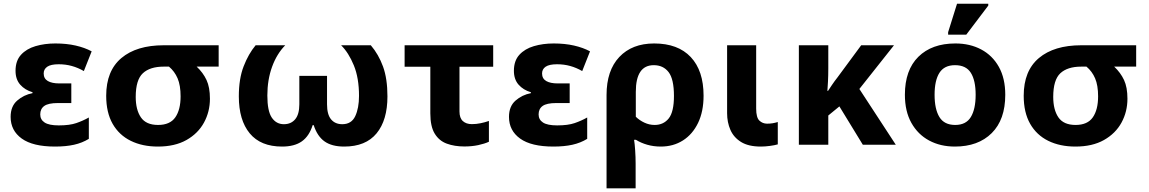

<svg xmlns="http://www.w3.org/2000/svg" viewBox="-20 -778 6175 1032"><path d="M275.9 9.8Q156.7 9.8 96.9 -33.2Q37.1 -76.2 37.1 -149.9Q37.1 -206.5 72.3 -237.3Q107.4 -268.1 154.8 -277.3V-282.2Q113.8 -294.4 88.6 -323Q63.5 -351.6 63.5 -397.5Q63.5 -451.2 92.8 -483.4Q122.1 -515.6 170.9 -530Q219.7 -544.4 277.8 -544.4Q337.4 -544.4 386.5 -533.2Q435.5 -522 472.7 -502L430.7 -396Q399.4 -414.1 366.2 -423.3Q333 -432.6 295.4 -432.6Q253.4 -432.6 234.1 -419.4Q214.8 -406.2 214.8 -383.3Q214.8 -355.5 237.1 -342.5Q259.3 -329.6 298.8 -329.6H363.3V-224.1H291Q239.7 -224.1 218 -208.5Q196.3 -192.9 196.3 -163.1Q196.3 -134.8 220 -119.4Q243.7 -104 295.9 -104Q354.5 -104 390.4 -116.5Q426.3 -128.9 457.5 -146.5V-31.7Q421.9 -9.8 377.9 0Q334 9.8 275.9 9.8Z M828.6 9.8Q745.6 9.8 682.9 -21Q620.1 -51.8 585.4 -112.5Q550.8 -173.3 550.8 -263.2Q550.8 -397.5 632.6 -466.1Q714.4 -534.7 859.9 -534.7H1155.3V-419.9H1037.1Q1071.8 -387.2 1090.1 -347.9Q1108.4 -308.6 1108.4 -247.6Q1108.4 -177.7 1076.4 -119.1Q1044.4 -60.5 982.2 -25.4Q919.9 9.8 828.6 9.8ZM829.6 -106.4Q894 -106.4 922.4 -147.5Q950.7 -188.5 950.7 -259.8Q950.7 -319.3 934.6 -356.9Q918.5 -394.5 888.2 -419.9H859.9Q786.1 -419.9 747.8 -384.3Q709.5 -348.6 709.5 -257.3Q709.5 -188 737.3 -147.2Q765.1 -106.4 829.6 -106.4Z M1496.1 9.8Q1380.9 9.8 1322.3 -61.3Q1263.7 -132.3 1263.7 -259.8Q1263.7 -355 1289.6 -421.6Q1315.4 -488.3 1354 -534.7H1513.2Q1467.8 -488.8 1442.4 -418.9Q1417 -349.1 1417 -264.6Q1417 -181.2 1440.9 -145.8Q1464.8 -110.4 1505.9 -110.4Q1544.4 -110.4 1566.7 -137Q1588.9 -163.6 1588.9 -217.3V-370.1H1737.8V-217.3Q1737.8 -162.6 1759.5 -136.5Q1781.2 -110.4 1819.8 -110.4Q1869.1 -110.4 1889.4 -153.6Q1909.7 -196.8 1909.7 -262.7Q1909.7 -358.9 1881.8 -426.8Q1854 -494.6 1813.5 -534.7H1973.1Q2015.1 -485.4 2038.8 -420.2Q2062.5 -355 2062.5 -259.8Q2062.5 -132.3 2004.2 -61.3Q1945.8 9.8 1830.1 9.8Q1763.7 9.8 1724.6 -17.8Q1685.5 -45.4 1666 -105.5H1660.6Q1642.1 -46.4 1602.5 -18.3Q1563 9.8 1496.1 9.8Z M2475.6 9.3Q2422.9 9.3 2381.6 -5.9Q2340.3 -21 2316.7 -59.6Q2293 -98.1 2293 -168.9V-419.4H2154.8V-534.7H2630.9V-419.4H2449.7V-179.2Q2449.7 -143.6 2467.8 -127.2Q2485.8 -110.8 2516.1 -110.8Q2539.6 -110.8 2562.5 -115.5Q2585.4 -120.1 2607.9 -127.9V-16.1Q2585 -5.4 2550.5 2Q2516.1 9.3 2475.6 9.3Z M2954.6 9.8Q2835.4 9.8 2775.6 -33.2Q2715.8 -76.2 2715.8 -149.9Q2715.8 -206.5 2751 -237.3Q2786.1 -268.1 2833.5 -277.3V-282.2Q2792.5 -294.4 2767.3 -323Q2742.2 -351.6 2742.2 -397.5Q2742.2 -451.2 2771.5 -483.4Q2800.8 -515.6 2849.6 -530Q2898.4 -544.4 2956.5 -544.4Q3016.1 -544.4 3065.2 -533.2Q3114.3 -522 3151.4 -502L3109.4 -396Q3078.1 -414.1 3044.9 -423.3Q3011.7 -432.6 2974.1 -432.6Q2932.1 -432.6 2912.8 -419.4Q2893.6 -406.2 2893.6 -383.3Q2893.6 -355.5 2915.8 -342.5Q2938 -329.6 2977.5 -329.6H3042V-224.1H2969.7Q2918.5 -224.1 2896.7 -208.5Q2875 -192.9 2875 -163.1Q2875 -134.8 2898.7 -119.4Q2922.4 -104 2974.6 -104Q3033.2 -104 3069.1 -116.5Q3105 -128.9 3136.2 -146.5V-31.7Q3100.6 -9.8 3056.6 0Q3012.7 9.8 2954.6 9.8Z M3396.5 234.4H3240.2V-267.6Q3240.2 -398.9 3308.8 -471.7Q3377.4 -544.4 3496.1 -544.4Q3624 -544.4 3692.9 -471.2Q3761.7 -397.9 3761.7 -263.7Q3761.7 -178.7 3732.2 -117.4Q3702.6 -56.2 3650.9 -23.2Q3599.1 9.8 3531.7 9.8Q3493.2 9.8 3459 0Q3424.8 -9.8 3398.4 -26.4H3388.2Q3391.6 -6.3 3394 30Q3396.5 66.4 3396.5 101.6ZM3498.5 -106.4Q3546.4 -106.4 3574.5 -141.6Q3602.5 -176.8 3602.5 -262.2Q3602.5 -353 3573.7 -390.4Q3544.9 -427.7 3494.1 -427.7Q3397.5 -427.7 3397.5 -284.2V-150.4Q3417.5 -130.9 3443.8 -118.7Q3470.2 -106.4 3498.5 -106.4Z M4069.3 9.8Q4003.4 9.8 3963.6 -14.6Q3923.8 -39.1 3906 -79.8Q3888.2 -120.6 3888.2 -169.4V-534.7H4044.4V-194.3Q4044.4 -146 4061.8 -129.6Q4079.1 -113.3 4103 -113.3Q4119.6 -113.3 4132.8 -115.5Q4146 -117.7 4160.6 -122.1V-2Q4143.6 2.9 4117.9 6.3Q4092.3 9.8 4069.3 9.8Z M4608.9 -534.7H4785.2L4599.1 -299.8L4794.9 0H4617.7L4491.7 -206.1L4432.1 -157.2V0H4273.9V-534.7H4432.1V-411.1Q4432.1 -371.6 4430.4 -339.8Q4428.7 -308.1 4427.2 -289.6H4430.7Q4439 -302.2 4451.9 -321.5Q4464.8 -340.8 4481 -361.3Z M5173.8 -591.8H5076.2V-605L5124 -757.8H5292V-748ZM5383.3 -268.6Q5383.3 -134.8 5310.5 -62.5Q5237.8 9.8 5112.3 9.8Q5034.7 9.8 4974.1 -22.7Q4913.6 -55.2 4878.7 -117.4Q4843.8 -179.7 4843.8 -268.6Q4843.8 -401.4 4916.3 -472.9Q4988.8 -544.4 5115.2 -544.4Q5193.4 -544.4 5253.9 -512.2Q5314.5 -480 5348.9 -418.5Q5383.3 -356.9 5383.3 -268.6ZM5003.4 -268.6Q5003.4 -191.4 5029.3 -148.9Q5055.2 -106.4 5114.3 -106.4Q5172.4 -106.4 5198.2 -148.9Q5224.1 -191.4 5224.1 -268.6Q5224.1 -345.7 5198.2 -386.7Q5172.4 -427.7 5113.3 -427.7Q5055.7 -427.7 5029.5 -386.7Q5003.4 -345.7 5003.4 -268.6Z M5760.3 9.8Q5677.2 9.8 5614.5 -21Q5551.8 -51.8 5517.1 -112.5Q5482.4 -173.3 5482.4 -263.2Q5482.4 -397.5 5564.2 -466.1Q5646 -534.7 5791.5 -534.7H6086.9V-419.9H5968.8Q6003.4 -387.2 6021.7 -347.9Q6040 -308.6 6040 -247.6Q6040 -177.7 6008.1 -119.1Q5976.1 -60.5 5913.8 -25.4Q5851.6 9.8 5760.3 9.8ZM5761.2 -106.4Q5825.7 -106.4 5854 -147.5Q5882.3 -188.5 5882.3 -259.8Q5882.3 -319.3 5866.2 -356.9Q5850.1 -394.5 5819.8 -419.9H5791.5Q5717.8 -419.9 5679.4 -384.3Q5641.1 -348.6 5641.1 -257.3Q5641.1 -188 5668.9 -147.2Q5696.8 -106.4 5761.2 -106.4Z"/></svg>

Font: Lunasima
Style: Bold
Weight: 700
Designer: The DocRepair Project, Monotype Design Team
Foundry: Google
Version: Version 2.009